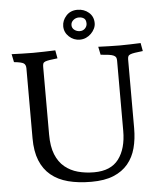

<svg xmlns="http://www.w3.org/2000/svg" viewBox="-61 -974 876 1038"><g transform="rotate(-5 377.0 -454.5)"><path d="M314 -839Q314 -870 337 -895.5Q360 -921 398 -921Q434 -921 459.5 -899Q485 -877 485 -841Q485 -826 478 -811.5Q471 -797 459 -785Q447 -773 431.5 -766Q416 -759 398 -759Q364 -759 339 -782.5Q314 -806 314 -839ZM359 -841Q359 -825 372 -815Q385 -805 402 -805Q419 -805 430 -816.5Q441 -828 441 -843Q441 -863 430 -871Q419 -879 402 -879Q385 -879 372 -868Q359 -857 359 -841ZM393 12Q322 12 267 -2.5Q212 -17 174 -48.5Q136 -80 116 -129.5Q96 -179 96 -250V-630Q96 -649 84.5 -657Q73 -665 32 -669L23 -713Q55 -712 80.5 -711Q106 -710 140 -710Q171 -710 199 -711Q227 -712 260 -713L268 -669Q241 -666 225 -663.5Q209 -661 200.5 -657.5Q192 -654 189.5 -647.5Q187 -641 187 -630V-262Q187 -197 204.5 -154Q222 -111 253 -85.5Q284 -60 324.5 -49Q365 -38 412 -38Q503 -38 545.5 -94.5Q588 -151 588 -247V-629Q588 -639 585 -645.5Q582 -652 573 -656.5Q564 -661 547 -663.5Q530 -666 502 -668L493 -712Q525 -711 550.5 -710Q576 -709 610 -709Q641 -709 665.5 -710Q690 -711 723 -712L731 -668Q704 -665 688 -662.5Q672 -660 663 -656.5Q654 -653 651 -646.5Q648 -640 648 -629V-257Q648 -198 635 -149Q622 -100 592 -64Q562 -28 513.5 -8Q465 12 393 12Z"/></g></svg>

Font: Lusitana
Style: Regular
Weight: 400
Designer: Ana Paula Megda
Foundry: Ana Paula Megda
Version: Version 1.000; ttfautohint (v1.1) -l 8 -r 50 -G 200 -x 14 -D